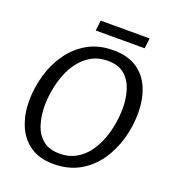

<svg xmlns="http://www.w3.org/2000/svg" viewBox="-155 -991 1018 1121"><g transform="rotate(20 354.0 -430.5)"><path d="M304 10Q214 10 156.5 -31Q99 -72 72 -140Q45 -208 45 -289Q45 -369 67.5 -448Q90 -527 135 -591.5Q180 -656 248 -695Q316 -734 407 -734Q499 -734 556.5 -694.5Q614 -655 641 -588Q668 -521 668 -438Q668 -355 645 -275Q622 -195 576.5 -130.5Q531 -66 463 -28Q395 10 304 10ZM317 -59Q373 -59 415.5 -82.5Q458 -106 488 -145Q518 -184 537 -233Q556 -282 565 -334Q574 -386 574 -433Q574 -492 558 -545Q542 -598 503.5 -631.5Q465 -665 398 -665Q342 -665 299.5 -641.5Q257 -618 226.5 -579Q196 -540 177 -491Q158 -442 149 -390Q140 -338 140 -291Q140 -233 156 -179.5Q172 -126 211 -92.5Q250 -59 317 -59ZM278 -871H582L574 -807H270Z"/></g></svg>

Font: Rosario Light
Style: Italic
Weight: 300
Italic angle: -8.05°
Designer: Hector Gatti
Foundry: Omnibus Type
Version: Version 1.101; ttfautohint (v1.8.1.43-b0c9)